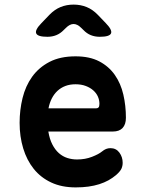

<svg xmlns="http://www.w3.org/2000/svg" viewBox="-20 -805 640 835"><path d="M460.4 -160.7Q485 -160.7 499.3 -141.3Q513.5 -121.8 513.5 -97.1Q513.5 -83.2 508 -71.2Q502.4 -59.2 484.8 -43.7Q469.5 -30.8 451.5 -20.8Q433.5 -10.9 411.6 -3.9Q389.7 3 364.4 6.5Q339.1 10 309.2 10Q248.4 10 202.9 -11.3Q157.4 -32.5 126.9 -70.4Q96.5 -108.3 80.9 -159.8Q65.3 -211.2 65.3 -270.6Q65.3 -326.2 78.1 -378.7Q91 -431.2 119.9 -471.4Q148.8 -511.6 195.2 -535.8Q241.7 -560 308.5 -560Q369.9 -560 411.7 -538.1Q453.4 -516.2 479.3 -479.2Q505.2 -442.2 516.4 -393.7Q527.6 -345.3 527.6 -292.6Q527.6 -264.1 513.2 -248.5Q498.8 -233 470.8 -233H190.2Q195.6 -200 207.6 -176.9Q219.5 -153.7 236 -139.1Q252.5 -124.5 272.7 -118Q292.9 -111.5 315.1 -111.5Q351 -111.5 380.3 -123.1Q409.6 -134.6 423.2 -145.9Q432.6 -153.6 441.4 -157.2Q450.3 -160.7 460.4 -160.7ZM399.2 -334Q404.9 -334 408.6 -337.9Q412.4 -341.8 412.4 -353.7Q412.4 -369.8 405.8 -384.8Q399.2 -399.9 385.8 -411.8Q372.4 -423.8 353 -431.1Q333.7 -438.5 308.5 -438.5Q283.8 -438.5 264.2 -431Q244.6 -423.5 229.9 -409.8Q215.2 -396.1 205.4 -377Q195.6 -357.9 190.9 -334ZM186 -645Q143.9 -645 137.5 -659.8Q131.1 -674.6 160.4 -704.6L195.4 -741Q217.4 -763.7 243.3 -774.3Q269.2 -785 300 -785Q330.8 -785 356.9 -774.3Q382.9 -763.7 404.9 -741L439.6 -704.9Q469.2 -674.6 462.8 -659.8Q456.4 -645 414 -645Q392.8 -645 375.1 -652.1Q357.5 -659.1 342.7 -674.6L333.2 -683.8Q316.4 -700.6 300 -700.6Q283.6 -700.6 266.8 -683.8L257 -674.3Q242.2 -659.1 224.7 -652.1Q207.2 -645 186 -645Z"/></svg>

Font: Maple Mono
Style: Regular
Weight: 400
Monospace: yes
Designer: subframe7536
Version: Version 7.300